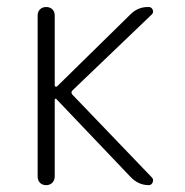

<svg xmlns="http://www.w3.org/2000/svg" viewBox="-20 -540 540 560"><path d="M89.8 -25.4V-495.1Q89.8 -505.9 96.7 -512.7Q103.5 -519.5 114.7 -519.5Q126 -519.5 132.8 -512.7Q139.6 -505.9 139.6 -495.1V-291Q139.6 -289.1 141.6 -287.6Q143.6 -286.1 146.5 -288.1L360.4 -498Q382.8 -520.5 414.1 -519.5Q421.9 -519.5 425.3 -511.7Q428.7 -503.9 422.9 -498L191.4 -276.4Q185.5 -270.5 191.4 -263.7L422.9 -22.5Q428.7 -16.6 425.3 -8.3Q421.9 0 414.1 0Q383.8 0 361.3 -23.4L144.5 -251Q143.6 -252.9 141.6 -252Q139.6 -251 139.6 -249V-25.4Q139.6 -14.6 132.8 -7.3Q126 0 114.7 0Q103.5 0 96.7 -6.8Q89.8 -13.7 89.8 -25.4Z"/></svg>

Font: Rounded-X Mgen+ 1m light
Style: Regular
Weight: 200
Designer: [Source Han Sans]
Ryoko NISHIZUKA  (kana & ideographs); Paul D. Hunt (Latin, Greek & Cyrillic); Wenlong ZHANG  (bopomofo
Version: Version 1.059.20150602